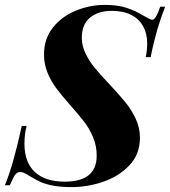

<svg xmlns="http://www.w3.org/2000/svg" viewBox="-48 -742 688 776"><path d="M561 -511.2H541Q546.9 -539.1 546.9 -566.9Q546.9 -606 530.5 -635.7Q514.2 -665.5 481.9 -681.9Q449.7 -698.2 403.8 -698.2Q350.1 -698.2 316.4 -671.1Q282.7 -644 282.7 -589.4Q282.7 -557.1 297.6 -526.1Q312.5 -495.1 334.5 -468.3Q356.4 -441.4 394 -401.9Q435.1 -357.9 459.2 -328.1Q483.4 -298.3 500.5 -262Q517.6 -225.6 517.6 -185.5Q517.6 -118.7 474.9 -73.7Q432.1 -28.8 368.7 -7.3Q305.2 14.2 242.2 14.2Q197.3 14.2 166.5 8.3Q135.7 2.4 115.5 -6.8Q95.2 -16.1 68.8 -32.2Q45.9 -46.9 34.2 -46.9Q21.5 -46.9 13.4 -35.9Q5.4 -24.9 -8.3 6.8H-28.3Q4.9 -72.3 40 -232.9H59.6Q50.8 -199.2 50.8 -161.6Q50.8 -86.4 92.5 -47.1Q134.3 -7.8 213.9 -7.8Q342.8 -7.8 342.8 -112.8Q342.8 -152.3 328.4 -186.8Q314 -221.2 293 -248.8Q272 -276.4 236.8 -315.9Q201.2 -356.4 180.2 -384.3Q159.2 -412.1 144.5 -447Q129.9 -481.9 129.9 -522Q129.9 -585.9 166.5 -631.3Q203.1 -676.8 259.8 -699.5Q316.4 -722.2 375.5 -722.2Q428.2 -722.2 464.6 -710Q501 -697.8 533.7 -677.7Q560.1 -662.1 566.9 -662.1Q574.7 -662.1 582.3 -674.6Q589.8 -687 599.6 -714.8H619.6Q581.5 -617.7 561 -511.2Z"/></svg>

Font: TypoPRO Playfair Display SC
Style: Bold Italic
Weight: 700
Italic angle: -14.9847°
Designer: Claus Eggers Sørensen
Foundry: Claus Eggers Sørensen
Version: Version 1.004;PS 001.004;hotconv 1.0.70;makeotf.lib2.5.58329